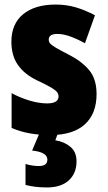

<svg xmlns="http://www.w3.org/2000/svg" viewBox="-20 -583 472 843"><path d="M404 -170Q404 -84 352.5 -37Q301 10 201 10Q155 10 113.5 3Q72 -4 31 -21V-174Q68 -154 109.5 -141.5Q151 -129 187 -129Q237 -129 237 -160Q237 -170 230.5 -178.5Q224 -187 204 -199Q184 -211 143 -230Q87 -257 58.5 -298Q30 -339 30 -400Q30 -478 81.5 -520.5Q133 -563 225 -563Q271 -563 312 -551Q353 -539 397 -516L353 -393Q323 -410 291 -422Q259 -434 232 -434Q194 -434 194 -409Q194 -399 200 -392Q206 -385 224.5 -374Q243 -363 282 -343Q339 -314 371.5 -275Q404 -236 404 -170ZM316 125Q316 178 282 209Q248 240 186 240Q158 240 134.5 237Q111 234 92 229V137Q109 142 123.5 144Q138 146 150 146Q188 146 188 118Q188 85 121 78L154 0H235L223 33Q262 39 289 61.5Q316 84 316 125Z"/></svg>

Font: Noto Sans Lao Condensed Black
Style: Regular
Weight: 900
Width: 3
Designer: Monotype Design Team
Foundry: Monotype Imaging Inc.
Version: Version 2.003; ttfautohint (v1.8.4.7-5d5b)